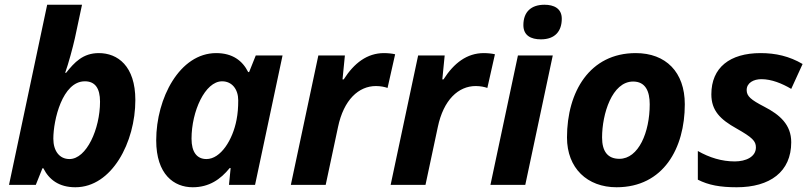

<svg xmlns="http://www.w3.org/2000/svg" viewBox="-20 -780 3426 810"><path d="M298 10C452 10 551 -180 551 -358C551 -502 476 -556 397 -556C330 -556 294 -517 259 -473H255C269 -512 287 -579 296 -619L326 -760H179L18 0H131L159 -70H163C187 -22 229 10 298 10ZM273 -109C231 -109 205 -143 205 -195C205 -273 243 -437 338 -437C381 -437 402 -408 402 -351C402 -236 345 -109 273 -109Z M793 10C862 10 910 -23 949 -71H953L946 0H1056L1172 -546H1059L1031 -476H1027C1003 -524 961 -556 892 -556C738 -556 639 -366 639 -188C639 -44 714 10 793 10ZM851 -109C811 -109 788 -138 788 -195C788 -310 845 -437 917 -437C959 -437 985 -403 985 -357C985 -326 983 -301 978 -275C962 -190 911 -109 851 -109Z M1207 0H1354L1406 -244C1430 -359 1493 -417 1566 -417C1586 -417 1604 -413 1615 -409L1647 -551C1636 -554 1616 -556 1600 -556C1529 -556 1474 -514 1430 -445H1425L1435 -546H1323Z M1628 0H1775L1827 -244C1851 -359 1914 -417 1987 -417C2007 -417 2025 -413 2036 -409L2068 -551C2057 -554 2037 -556 2021 -556C1950 -556 1895 -514 1851 -445H1846L1856 -546H1744Z M2262 -614C2322 -614 2350 -649 2350 -701C2350 -745 2316 -760 2277 -760C2221 -760 2188 -730 2188 -674C2188 -630 2220 -614 2262 -614ZM2049 0H2196L2312 -546H2165Z M2581 10C2779 10 2869 -155 2869 -340C2869 -476 2789 -556 2662 -556C2468 -556 2372 -393 2372 -200C2372 -70 2458 10 2581 10ZM2593 -110C2544 -110 2520 -141 2520 -200C2520 -299 2562 -436 2651 -436C2703 -436 2721 -395 2721 -340C2721 -222 2674 -110 2593 -110Z M3088 10C3228 10 3318 -55 3318 -180C3318 -254 3270 -296 3204 -330C3148 -359 3130 -374 3130 -400C3130 -431 3160 -446 3192 -446C3235 -446 3279 -428 3318 -405L3366 -510C3310 -543 3252 -556 3189 -556C3059 -556 2981 -495 2981 -382C2981 -313 3019 -276 3087 -238C3154 -200 3169 -185 3169 -158C3169 -118 3126 -99 3080 -99C3025 -99 2973 -115 2924 -143V-22C2969 1 3018 10 3088 10Z"/></svg>

Font: Noto Sans
Style: Bold Italic
Weight: 700
Italic angle: -12°
Designer: Monotype Design Team
Foundry: Monotype Imaging Inc.
Version: Version 2.013